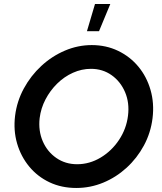

<svg xmlns="http://www.w3.org/2000/svg" viewBox="-20 -929 805 954"><path d="M738 -342Q729 -269 695 -206Q661 -143 609 -95.5Q557 -48 493 -21.5Q429 5 359 5Q286 5 226.5 -23Q167 -51 125.5 -101Q84 -151 65 -216Q46 -281 55 -354Q64 -426 98.5 -489.5Q133 -553 185.5 -601.5Q238 -650 302.5 -677.5Q367 -705 436 -705Q507 -705 566.5 -676.5Q626 -648 667.5 -598Q709 -548 728 -482Q747 -416 738 -342ZM616 -354Q624 -418 601.5 -471Q579 -524 534.5 -555.5Q490 -587 432 -587Q386 -587 342.5 -567.5Q299 -548 264 -513.5Q229 -479 206 -435Q183 -391 177 -342Q170 -279 192.5 -227Q215 -175 260 -144Q305 -113 363 -113Q425 -113 480 -146Q535 -179 571.5 -234Q608 -289 616 -354ZM412 -774 452 -909H528L472 -774Z"/></svg>

Font: Kulim Park
Style: Bold Italic
Weight: 700
Italic angle: -8°
Designer: Noponies / Dale Sattler
Foundry: Noponies
Version: Version 1.000; ttfautohint (v1.8.3)